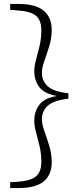

<svg xmlns="http://www.w3.org/2000/svg" viewBox="-20 -789 412 980"><path d="M329 -313V-285Q255 -277 224.5 -250Q194 -223 194 -181Q194 -155 206.5 -120Q219 -85 231.5 -44.5Q244 -4 244 39Q244 103 203 137Q162 171 73 171H32V141L68 139Q138 134 164.5 110.5Q191 87 191 37Q191 -5 182 -43Q173 -81 164 -113.5Q155 -146 155 -173Q155 -220 181 -254.5Q207 -289 271 -299Q207 -310 181 -344Q155 -378 155 -425Q155 -452 164 -484.5Q173 -517 182 -554.5Q191 -592 191 -634Q191 -685 164.5 -708Q138 -731 68 -736L32 -739V-769H73Q162 -769 203 -734.5Q244 -700 244 -636Q244 -594 231.5 -553.5Q219 -513 206.5 -478Q194 -443 194 -417Q194 -375 224.5 -348Q255 -321 329 -313Z"/></svg>

Font: Minh Nguyen ExtraLight
Style: Regular
Weight: 250
Designer: Ryoko NISHIZUKA 西塚涼子 (kana & ideographs); Frank Grießhammer (Latin, Greek & Cyrillic); Wenlong ZHANG 张文龙 (bopomofo); San
Foundry: Adobe
Version: Version 1.100;July 7, 2023;FontCreator 14.0.0.2814 64-bit